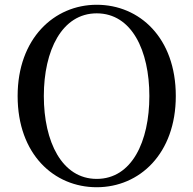

<svg xmlns="http://www.w3.org/2000/svg" viewBox="-20 -769 812 806"><path d="M386 17C566 17 718 -124 718 -366C718 -610 566 -749 386 -749C207 -749 54 -607 54 -366C54 -121 207 17 386 17ZM386 -18C240 -18 164 -174 164 -366C164 -557 240 -713 386 -713C533 -713 607 -557 607 -366C607 -174 533 -18 386 -18Z"/></svg>

Font: Source Han Serif SC Medium
Style: Regular
Weight: 500
Designer: Ryoko NISHIZUKA 西塚涼子 (kana & ideographs); Frank Grießhammer (Latin, Greek & Cyrillic); Wenlong ZHANG 张文龙 (bopomofo); San
Foundry: Adobe
Version: Version 2.003;hotconv 1.1.1;makeotfexe 2.6.0